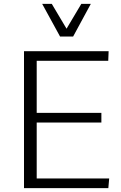

<svg xmlns="http://www.w3.org/2000/svg" viewBox="-20 -976 630 996"><path d="M104.5 0V-710.4H543.5L541.5 -660.6H170.4V-390.6H505.9V-340.3H170.4V-50.3H546.4L542 0ZM291.5 -786.6 198.7 -956.1H248.5L325.2 -827.1L401.9 -956.1H451.2L359.4 -786.6Z"/></svg>

Font: Comme ExtraLight
Style: Regular
Weight: 250
Version: Version 1.000;gftools[0.9.27]